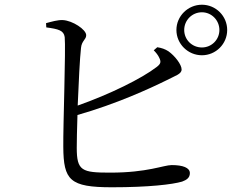

<svg xmlns="http://www.w3.org/2000/svg" viewBox="-20 -794 1040 813"><path d="M631 -581C640 -572 650 -560 655 -548C663 -531 660 -523 643 -510C579 -461 445 -395 309 -347C313 -443 318 -548 323 -591C326 -622 345 -626 345 -645C345 -669 287 -707 246 -709C224 -710 198 -702 175 -696L176 -678C228 -671 250 -665 254 -637C259 -590 247 -261 248 -172C249 -31 275 -1 454 -1C610 -1 710 -13 751 -25C770 -32 784 -41 784 -61C784 -84 754 -95 707 -95C673 -95 605 -63 447 -63C327 -63 305 -70 305 -168C305 -194 306 -247 308 -307C473 -354 614 -419 685 -454C723 -474 749 -480 749 -500C749 -521 720 -558 693 -577C679 -586 665 -591 646 -594ZM835 -593C793 -593 760 -626 760 -667C760 -708 793 -742 835 -742C876 -742 909 -708 909 -667C909 -626 876 -593 835 -593ZM835 -774C776 -774 727 -726 727 -667C727 -608 776 -560 835 -560C894 -560 942 -608 942 -667C942 -726 894 -774 835 -774Z"/></svg>

Font: Noto Serif CJK JP
Style: Regular
Weight: 400
Designer: Ryoko NISHIZUKA 西塚涼子 (kana & ideographs); Frank Grießhammer (Latin, Greek & Cyrillic); Wenlong ZHANG 张文龙 (bopomofo); San
Foundry: Adobe Systems Incorporated
Version: Version 1.000;PS 1;hotconv 16.6.53;makeotf.lib2.5.65590